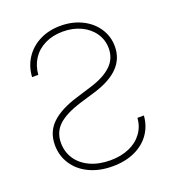

<svg xmlns="http://www.w3.org/2000/svg" viewBox="-133 -820 844 934"><g transform="rotate(-20 289.0 -353.5)"><path d="M285.2 -717.8Q345.7 -717.8 394.8 -693.8Q443.8 -669.9 471.9 -627.7Q500 -585.4 500 -533.2Q500 -470.7 458 -427Q416 -383.3 332 -357.4L251 -333Q168.5 -307.6 130.6 -272.2Q92.8 -236.8 92.8 -181.6Q92.8 -133.8 117.7 -96.9Q142.6 -60.1 187.5 -39.8Q232.4 -19.5 291 -19.5Q346.2 -19.5 388.7 -38.1Q431.2 -56.6 456.1 -90.6Q481 -124.5 484.4 -168.9H517.6Q513.7 -115.7 484.9 -74.7Q456.1 -33.7 406.2 -11Q356.4 11.7 291 11.7Q223.1 11.7 170.9 -13.2Q118.7 -38.1 90.1 -82.3Q61.5 -126.5 61.5 -181.6Q61.5 -249.5 107.2 -293Q152.8 -336.4 242.2 -363.3L321.3 -387.7Q393.6 -409.7 431.2 -445.6Q468.8 -481.4 468.8 -534.2Q468.8 -578.1 445.1 -613Q421.4 -647.9 379.9 -667.7Q338.4 -687.5 286.1 -687.5Q233.9 -687.5 193.4 -667.7Q152.8 -647.9 129.4 -612.3Q106 -576.7 102.5 -530.3H70.3Q73.7 -584.5 101.3 -627Q128.9 -669.4 176.5 -693.6Q224.1 -717.8 285.2 -717.8Z"/></g></svg>

Font: Pretendard GOV Thin
Style: Regular
Weight: 100
Designer: Base glyphs from Inter by Rasmus Andersson; Hangeul glyphs from Noto Sans CJK(Source Han Sans) by Jang Soo-young and Kan
Foundry: Kil Hyung-jin
Version: Version 1.309